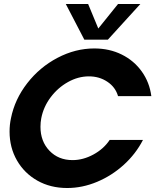

<svg xmlns="http://www.w3.org/2000/svg" viewBox="-20 -933 793 963"><path d="M28 -273Q28 -308 35 -340Q54 -435 116.5 -515.5Q179 -596 268.5 -643Q358 -690 453 -690Q529 -690 590.5 -659.5Q652 -629 691 -574.5Q730 -520 739 -451H572Q559 -496 518.5 -523Q478 -550 426 -550Q372 -550 321 -521.5Q270 -493 234 -445Q198 -397 187 -340Q183 -320 183 -297Q183 -224 228 -177Q273 -130 344 -130Q397 -130 448.5 -158Q500 -186 530 -231H697Q661 -161 601 -106.5Q541 -52 467 -21Q393 10 317 10Q233 10 167.5 -27Q102 -64 65 -128.5Q28 -193 28 -273ZM310 -913H422L473 -790L572 -913H684L521 -734H403Z"/></svg>

Font: Teachers
Style: Bold Italic
Weight: 700
Designer: Alfredo Marco Pradil & Chank Diesel
Version: Version 0.009